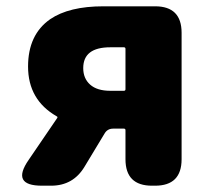

<svg xmlns="http://www.w3.org/2000/svg" viewBox="-20 -589 667 609"><path d="M113 0Q14 0 71 -82L161 -214Q164 -218 160 -220Q69 -272 69 -378Q69 -479 139 -528Q199 -569 308 -569H472Q556 -569 556 -485V-84Q556 0 472 0H462Q378 0 378 -84V-176Q378 -181 373 -181H339Q321 -181 312 -166L248 -60Q212 0 142 0ZM330 -301H373Q378 -301 378 -306V-434Q378 -439 373 -439H330Q244 -439 244 -373Q244 -340 266 -320.5Q288 -301 330 -301Z"/></svg>

Font: Resource Han Rounded JP Heavy
Style: Regular
Weight: 900
Designer: Cyano Hao (round all glyphs); Ryoko NISHIZUKA 西塚涼子 (kana, bopomofo & ideographs); Paul D. Hunt (Latin, Greek & Cyrillic)
Foundry: Cyano Hao
Version: 0.990